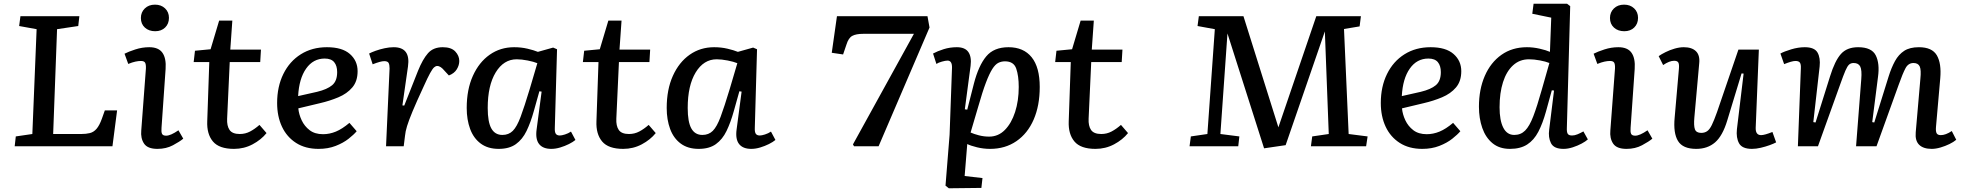

<svg xmlns="http://www.w3.org/2000/svg" viewBox="-20 -787 10563 1033"><path d="M65 -53 154 -66 177 -630 83 -647 90 -700H407L401 -647L287 -630L266 -66H417Q443 -66 463.5 -71Q484 -76 499.5 -94Q515 -112 528 -148L544 -193H610L585 0H59Z M738 -690Q738 -721 759 -741.5Q780 -762 814 -762Q847 -762 868 -742Q889 -722 889 -691Q889 -659 868.5 -639Q848 -619 815 -619Q781 -619 759.5 -638.5Q738 -658 738 -690ZM765 -418Q766 -441 760.5 -450Q755 -459 738 -459Q725 -459 708.5 -455.5Q692 -452 670 -443L650 -498Q671 -509 708 -521Q745 -533 783 -533Q833 -533 854 -503Q875 -473 871 -416L849 -100Q847 -78 851.5 -67.5Q856 -57 874 -57Q898 -57 940 -86L966 -41Q947 -25 910.5 -5.5Q874 14 827 14Q774 14 755 -14.5Q736 -43 740 -85Z M1029 -514 1113 -522 1159 -676H1230L1219 -520H1384L1380 -453H1216L1202 -149Q1200 -110 1215 -88Q1230 -66 1270 -66Q1300 -66 1325.5 -79.5Q1351 -93 1376 -115L1414 -71Q1385 -35 1339 -10.5Q1293 14 1239 14Q1159 14 1125.5 -26Q1092 -66 1095 -135L1106 -453H1022Z M1739 -533Q1821 -533 1862.5 -496.5Q1904 -460 1904 -404Q1904 -350 1875.5 -316.5Q1847 -283 1800.5 -263.5Q1754 -244 1702 -232L1585 -204Q1588 -172 1603 -140Q1618 -108 1646 -86.5Q1674 -65 1718 -65Q1753 -65 1787 -79Q1821 -93 1860 -126L1899 -81Q1884 -63 1855.5 -40.5Q1827 -18 1786 -2Q1745 14 1694 14Q1623 14 1573 -18Q1523 -50 1497 -105.5Q1471 -161 1471 -233Q1471 -321 1504.5 -389Q1538 -457 1598.5 -495Q1659 -533 1739 -533ZM1794 -399Q1794 -433 1778 -452.5Q1762 -472 1727 -472Q1665 -472 1627 -418Q1589 -364 1584 -270L1686 -293Q1740 -306 1767 -328.5Q1794 -351 1794 -399Z M2076 -419Q2076 -438 2071 -448Q2066 -458 2047 -458Q2028 -458 1985 -441L1966 -499Q1979 -506 2001.5 -514Q2024 -522 2049.5 -527.5Q2075 -533 2098 -533Q2190 -533 2175 -429L2145 -220L2155 -219L2229 -406Q2254 -468 2282.5 -500.5Q2311 -533 2362 -533Q2408 -533 2429.5 -510Q2451 -487 2451 -459Q2451 -436 2437.5 -414Q2424 -392 2395 -381L2370 -408Q2361 -419 2351.5 -425.5Q2342 -432 2332 -432Q2324 -432 2315.5 -424.5Q2307 -417 2294 -393.5Q2281 -370 2259 -321Q2220 -237 2199.5 -187.5Q2179 -138 2170 -108.5Q2161 -79 2159 -56L2152 0H2057Z M2965 -99Q2964 -76 2970.5 -67Q2977 -58 2992 -58Q3002 -58 3019.5 -63.5Q3037 -69 3052 -79L3076 -34Q3063 -23 3041 -12Q3019 -1 2994 6.5Q2969 14 2946 14Q2901 14 2880.5 -12Q2860 -38 2867 -90L2894 -294L2882 -296L2852 -189Q2835 -128 2813 -82.5Q2791 -37 2755.5 -11.5Q2720 14 2663 14Q2605 14 2566.5 -14.5Q2528 -43 2509.5 -93Q2491 -143 2491 -206Q2491 -305 2524 -378.5Q2557 -452 2614.5 -492.5Q2672 -533 2746 -533Q2784 -533 2818 -525Q2852 -517 2874 -508L2956 -531L2977 -522ZM2683 -61Q2717 -61 2739 -83Q2761 -105 2781 -158.5Q2801 -212 2830 -308L2871 -447Q2852 -455 2819 -461.5Q2786 -468 2760 -468Q2690 -468 2647 -397.5Q2604 -327 2604 -206Q2604 -131 2623.5 -96Q2643 -61 2683 -61Z M3123 -514 3207 -522 3253 -676H3324L3313 -520H3478L3474 -453H3310L3296 -149Q3294 -110 3309 -88Q3324 -66 3364 -66Q3394 -66 3419.5 -79.5Q3445 -93 3470 -115L3508 -71Q3479 -35 3433 -10.5Q3387 14 3333 14Q3253 14 3219.5 -26Q3186 -66 3189 -135L3200 -453H3116Z M4041 -99Q4040 -76 4046.5 -67Q4053 -58 4068 -58Q4078 -58 4095.5 -63.5Q4113 -69 4128 -79L4152 -34Q4139 -23 4117 -12Q4095 -1 4070 6.5Q4045 14 4022 14Q3977 14 3956.5 -12Q3936 -38 3943 -90L3970 -294L3958 -296L3928 -189Q3911 -128 3889 -82.5Q3867 -37 3831.5 -11.5Q3796 14 3739 14Q3681 14 3642.5 -14.5Q3604 -43 3585.5 -93Q3567 -143 3567 -206Q3567 -305 3600 -378.5Q3633 -452 3690.5 -492.5Q3748 -533 3822 -533Q3860 -533 3894 -525Q3928 -517 3950 -508L4032 -531L4053 -522ZM3759 -61Q3793 -61 3815 -83Q3837 -105 3857 -158.5Q3877 -212 3906 -308L3947 -447Q3928 -455 3895 -461.5Q3862 -468 3836 -468Q3766 -468 3723 -397.5Q3680 -327 3680 -206Q3680 -131 3699.5 -96Q3719 -61 3759 -61Z M4575 0 4569 -10 4897 -605H4624Q4586 -605 4565.5 -594Q4545 -583 4534 -547L4516 -494L4455 -503L4483 -700H4970L4981 -639L4707 0Z M5102 -422Q5103 -461 5078 -461Q5067 -461 5047.5 -455.5Q5028 -450 5018 -443L5000 -499Q5024 -512 5057.5 -522.5Q5091 -533 5128 -533Q5172 -533 5190 -507Q5208 -481 5202 -433L5171 -199L5184 -197L5220 -338Q5245 -434 5286 -483.5Q5327 -533 5406 -533Q5487 -533 5530.5 -479Q5574 -425 5574 -319Q5574 -219 5541.5 -144Q5509 -69 5448.5 -27.5Q5388 14 5307 14Q5271 14 5236.5 5.5Q5202 -3 5184 -12L5170 160L5266 171L5260 224L5085 226L5067 212L5089 -62ZM5387 -457Q5368 -457 5351.5 -449Q5335 -441 5319 -416Q5303 -391 5284.5 -342.5Q5266 -294 5243 -213L5202 -74Q5220 -66 5246.5 -59Q5273 -52 5302 -52Q5351 -52 5386.5 -88Q5422 -124 5441.5 -184.5Q5461 -245 5461 -319Q5461 -379 5447.5 -418Q5434 -457 5387 -457Z M5664 -514 5748 -522 5794 -676H5865L5854 -520H6019L6015 -453H5851L5837 -149Q5835 -110 5850 -88Q5865 -66 5905 -66Q5935 -66 5960.5 -79.5Q5986 -93 6011 -115L6049 -71Q6020 -35 5974 -10.5Q5928 14 5874 14Q5794 14 5760.5 -26Q5727 -66 5730 -135L5741 -453H5657Z M7108 -618 6897 -6 6781 11 6584 -607 6546 -66 6648 -53 6642 0H6380L6387 -53L6476 -66L6516 -630L6423 -647L6430 -700H6670L6858 -102L7062 -700H7302L7295 -645L7211 -631L7236 -66L7338 -53L7330 0H7033L7040 -53L7129 -66Z M7677 -533Q7759 -533 7800.5 -496.5Q7842 -460 7842 -404Q7842 -350 7813.5 -316.5Q7785 -283 7738.5 -263.5Q7692 -244 7640 -232L7523 -204Q7526 -172 7541 -140Q7556 -108 7584 -86.5Q7612 -65 7656 -65Q7691 -65 7725 -79Q7759 -93 7798 -126L7837 -81Q7822 -63 7793.5 -40.5Q7765 -18 7724 -2Q7683 14 7632 14Q7561 14 7511 -18Q7461 -50 7435 -105.5Q7409 -161 7409 -233Q7409 -321 7442.5 -389Q7476 -457 7536.5 -495Q7597 -533 7677 -533ZM7732 -399Q7732 -433 7716 -452.5Q7700 -472 7665 -472Q7603 -472 7565 -418Q7527 -364 7522 -270L7624 -293Q7678 -306 7705 -328.5Q7732 -351 7732 -399Z M8410 -99Q8409 -77 8414.5 -67.5Q8420 -58 8438 -58Q8452 -58 8467.5 -64.5Q8483 -71 8499 -80L8523 -37Q8511 -26 8489.5 -14.5Q8468 -3 8442 5.5Q8416 14 8392 14Q8340 14 8324.5 -17Q8309 -48 8315 -90L8341 -300L8329 -301L8298 -188Q8280 -123 8256.5 -78Q8233 -33 8196.5 -9.5Q8160 14 8104 14Q8047 14 8010 -16.5Q7973 -47 7955 -98.5Q7937 -150 7937 -213Q7937 -306 7968.5 -378.5Q8000 -451 8058 -492Q8116 -533 8195 -533Q8229 -533 8264 -525Q8299 -517 8319 -508L8326 -692L8224 -713L8231 -767H8411L8428 -754ZM8127 -61Q8162 -61 8185.5 -84.5Q8209 -108 8229.5 -161.5Q8250 -215 8275 -304L8316 -448Q8297 -456 8265 -462Q8233 -468 8206 -468Q8156 -468 8120.5 -435.5Q8085 -403 8066.5 -345Q8048 -287 8048 -210Q8048 -139 8068 -100Q8088 -61 8127 -61Z M8642 -690Q8642 -721 8663 -741.5Q8684 -762 8718 -762Q8751 -762 8772 -742Q8793 -722 8793 -691Q8793 -659 8772.5 -639Q8752 -619 8719 -619Q8685 -619 8663.5 -638.5Q8642 -658 8642 -690ZM8669 -418Q8670 -441 8664.5 -450Q8659 -459 8642 -459Q8629 -459 8612.5 -455.5Q8596 -452 8574 -443L8554 -498Q8575 -509 8612 -521Q8649 -533 8687 -533Q8737 -533 8758 -503Q8779 -473 8775 -416L8753 -100Q8751 -78 8755.5 -67.5Q8760 -57 8778 -57Q8802 -57 8844 -86L8870 -41Q8851 -25 8814.5 -5.5Q8778 14 8731 14Q8678 14 8659 -14.5Q8640 -43 8644 -85Z M8904 -485Q8918 -495 8941 -506.5Q8964 -518 8990 -525.5Q9016 -533 9039 -533Q9083 -533 9105 -511Q9127 -489 9122 -445L9096 -155Q9092 -111 9099 -91.5Q9106 -72 9133 -72Q9151 -72 9164.5 -81Q9178 -90 9190 -114.5Q9202 -139 9218 -184L9333 -520H9443L9426 -99Q9425 -60 9455 -60Q9474 -60 9516 -77L9536 -21Q9523 -14 9501 -6Q9479 2 9453.5 8Q9428 14 9406 14Q9353 14 9336.5 -16Q9320 -46 9325 -92L9361 -391L9350 -392L9273 -139Q9248 -56 9207.5 -21Q9167 14 9106 14Q9034 14 9008 -28.5Q8982 -71 8990 -154L9013 -418Q9015 -442 9009.5 -451Q9004 -460 8987 -460Q8962 -460 8928 -437Z M9994 -361Q9998 -410 9988.5 -429Q9979 -448 9953 -448Q9938 -448 9928.5 -439.5Q9919 -431 9908.5 -406.5Q9898 -382 9881 -334L9761 0H9653L9669 -420Q9670 -442 9663.5 -450.5Q9657 -459 9640 -459Q9630 -459 9614.5 -454.5Q9599 -450 9579 -442L9559 -499Q9579 -510 9617 -521.5Q9655 -533 9690 -533Q9742 -533 9758.5 -504.5Q9775 -476 9770 -429L9736 -130L9748 -128L9826 -376Q9852 -460 9884.5 -496.5Q9917 -533 9977 -533Q10050 -533 10072 -489Q10094 -445 10084 -373L10053 -130L10064 -128L10141 -375Q10156 -423 10175.5 -458.5Q10195 -494 10225 -513.5Q10255 -533 10304 -533Q10375 -533 10400.5 -489.5Q10426 -446 10419 -366L10396 -104Q10394 -80 10399.5 -70Q10405 -60 10422 -60Q10448 -60 10481 -82L10505 -35Q10491 -23 10468.5 -12Q10446 -1 10420.5 6.5Q10395 14 10373 14Q10328 14 10305.5 -8Q10283 -30 10287 -75L10312 -363Q10317 -411 10308.5 -429.5Q10300 -448 10275 -448Q10247 -448 10232 -420Q10217 -392 10195 -330L10076 0H9966Z"/></svg>

Font: Literata 7pt Medium
Style: Italic
Weight: 500
Italic angle: -2°
Designer: Latin by Veronika Burian and Jose Scaglione. Greek by Irene Vlachou. Cyrillic by Vera Evstafieva
Foundry: TypeTogether
Version: Version 3.002